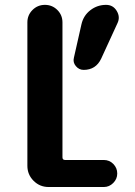

<svg xmlns="http://www.w3.org/2000/svg" viewBox="-20 -750 540 770"><path d="M405.3 -730.5Q433.6 -730.5 448.2 -706.1Q462.9 -681.6 451.2 -657.2L385.7 -514.6Q364.3 -469.7 315.4 -469.7Q296.9 -469.7 284.2 -484.9Q271.5 -500 276.4 -518.6L306.6 -652.3Q314.5 -687.5 342.3 -709Q370.1 -730.5 405.3 -730.5ZM396.5 -108.4Q418.9 -108.4 434.6 -92.3Q450.2 -76.2 450.2 -54.2Q450.2 -32.2 434.1 -16.1Q418 0 396.5 0H174.8Q139.6 0 114.7 -24.9Q89.8 -49.8 89.8 -85V-660.2Q89.8 -689.5 110.4 -710Q130.9 -730.5 160.2 -730.5Q189.5 -730.5 210 -710Q230.5 -689.5 230.5 -660.2V-119.1Q230.5 -108.4 241.2 -108.4Z"/></svg>

Font: Rounded-X Mgen+ 1mn bold
Style: Bold
Weight: 700
Designer: [Source Han Sans]
Ryoko NISHIZUKA  (kana & ideographs); Paul D. Hunt (Latin, Greek & Cyrillic); Wenlong ZHANG  (bopomofo
Version: Version 1.059.20150602